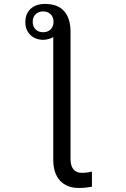

<svg xmlns="http://www.w3.org/2000/svg" viewBox="-20 -749 640 977"><path d="M108.9 -635.7Q108.9 -679.7 136 -704.3Q163.1 -729 209 -729Q274.4 -729 306.6 -691.9Q338.9 -654.8 338.9 -587.9V60.5Q338.9 93.8 353.3 112.1Q367.7 130.4 396 130.4Q422.4 130.4 447.8 124V201.2Q414.1 207.5 382.3 207.5Q319.8 207.5 285.4 170.2Q251 132.8 251 63V-560.5Q243.7 -555.2 228.8 -550.8Q213.9 -546.4 200.7 -546.4Q159.7 -546.4 134.3 -571.5Q108.9 -596.7 108.9 -635.7ZM146.5 -638.2Q146.5 -614.3 161.1 -599.6Q175.8 -585 199.2 -585Q223.1 -585 237.8 -599.6Q252.4 -614.3 252.4 -638.2Q252.4 -661.6 238 -676.3Q223.6 -690.9 199.2 -690.9Q175.8 -690.9 161.1 -676.3Q146.5 -661.6 146.5 -638.2Z"/></svg>

Font: Cousine
Style: Regular
Weight: 400
Monospace: yes
Designer: Steve Matteson
Foundry: Monotype Imaging Inc.
Version: Version 1.21